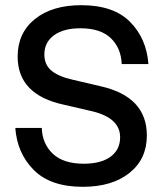

<svg xmlns="http://www.w3.org/2000/svg" viewBox="-20 -710 632 740"><path d="M228 -306Q48 -344 48 -492Q48 -583 114.5 -636.5Q181 -690 293 -690Q418 -690 481.5 -625.5Q545 -561 552 -463H449Q447 -524 407.5 -562.5Q368 -601 290 -601Q225 -601 188 -574Q151 -547 151 -500Q151 -460 178.5 -437.5Q206 -415 259 -403L366 -378Q546 -338 546 -188Q546 -97 479 -43.5Q412 10 299 10Q175 10 110.5 -54.5Q46 -119 39 -217H141Q143 -156 183.5 -117.5Q224 -79 303 -79Q369 -79 406 -106Q443 -133 443 -181Q443 -255 336 -281Z"/></svg>

Font: TASA Orbiter Display Medium
Style: Regular
Weight: 500
Designer: Weizhong Zhang
Version: Version 1.000;Glyphs 3.1.2 (3151)